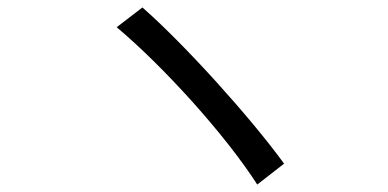

<svg xmlns="http://www.w3.org/2000/svg" viewBox="-20 -600 1040 515"><path d="M362 -580 293 -527C419 -421 584 -239 670 -105L742 -161C652 -285 475 -481 362 -580Z"/></svg>

Font: Noto Sans Japanese Regular
Style: Regular
Weight: 400
Designer: Ryoko NISHIZUKA (kana & ideographs); Paul D. Hunt (Latin, Greek & Cyrillic); Wenlong ZHANG (bopomofo); Sandoll Communica
Foundry: Adobe Systems Incorporated
Version: Version 1.000;PS 1;hotconv 1.0.78;makeotf.lib2.5.61930